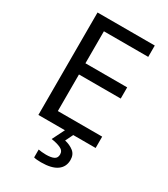

<svg xmlns="http://www.w3.org/2000/svg" viewBox="-229 -816 1013 1159"><g transform="rotate(30 278.0 -237.0)"><path d="M496 0H97V-714H496V-635H187V-412H478V-334H187V-79H496ZM401 139Q401 187 364 213.5Q327 240 253 240Q221 240 203 235V180Q212 182 227 183.5Q242 185 256 185Q292 185 311 175.5Q330 166 330 141Q330 115 303.5 103Q277 91 239 86L282 0H340L314 53Q350 61 375.5 81Q401 101 401 139Z"/></g></svg>

Font: RS Noto Sans
Style: Regular
Weight: 400
Designer: Monotype Design Team
Foundry: Monotype Imaging Inc.
Version: Version 3.10